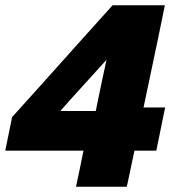

<svg xmlns="http://www.w3.org/2000/svg" viewBox="-22 -709 664 729"><path d="M266.5 0Q274 -35 281 -68Q287.5 -101 295 -137H-2L24 -264.5Q48.5 -291.5 78.5 -325Q108 -358 138.5 -391.5Q168.5 -425 194 -453.5L297.5 -569Q350.5 -628 405.5 -689H604Q591.5 -626.5 579 -567Q566 -507 554 -448L523 -301H605L571.5 -137H488.5Q481 -101 474 -68Q467 -35 459.5 0ZM294 -384.5Q272.5 -360.5 250.5 -336.5Q228.5 -312 207 -287.5H341.5L366.5 -408Q370.5 -426.5 374.5 -445Q378.5 -463.5 382.5 -482Z"/></svg>

Font: Heraclito ExtraBold
Style: Italic
Weight: 800
Italic angle: -12°
Designer: Kostas Bartsokas (font) & Cristiano Sobral (main changes)
Foundry: Kostas Bartsokas (font) & Cristiano Sobral (main changes)
Version: Version 1.00;July 8, 2020;FontCreator 13.0.0.2655 64-bit